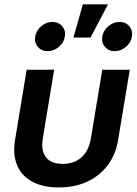

<svg xmlns="http://www.w3.org/2000/svg" viewBox="-20 -838 622 869"><path d="M245.6 10.3Q173.8 10.3 125.7 -15.9Q77.6 -42 57.4 -90.3Q37.1 -138.7 48.3 -205.1L100.6 -522.5H225.1L173.8 -212.4Q167.5 -175.3 176 -149.2Q184.6 -123 206.5 -109.6Q228.5 -96.2 263.7 -96.2Q298.3 -96.2 325 -109.6Q351.6 -123 368.7 -149.2Q385.7 -175.3 391.6 -212.4L442.9 -522.5H567.4L514.6 -205.1Q503.9 -138.7 467.5 -90.3Q431.2 -42 374.8 -15.9Q318.4 10.3 245.6 10.3ZM499 -606.4Q471.7 -606.4 455.1 -626Q438.5 -645.5 442.9 -672.4Q447.3 -699.7 470.2 -719.2Q493.2 -738.8 521 -738.8Q548.8 -738.8 565.2 -719.2Q581.5 -699.7 577.1 -672.4Q572.8 -645.5 550 -626Q527.3 -606.4 499 -606.4ZM195.8 -606.4Q168 -606.4 151.4 -626Q134.8 -645.5 139.2 -672.4Q143.6 -699.7 166.5 -719.2Q189.5 -738.8 217.3 -738.8Q245.1 -738.8 261.7 -719.2Q278.3 -699.7 273.4 -672.4Q269.5 -645.5 246.6 -626Q223.6 -606.4 195.8 -606.4ZM312.5 -668 355 -818.4H468.8L389.6 -668Z"/></svg>

Font: Inter 28pt SemiBold
Style: Italic
Weight: 600
Italic angle: -9.3988°
Designer: Rasmus Andersson
Foundry: rsms
Version: Version 4.001;git-66647c0bb